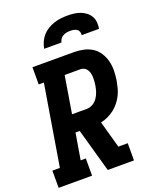

<svg xmlns="http://www.w3.org/2000/svg" viewBox="-172 -1055 943 1154"><g transform="rotate(-20 299.5 -477.5)"><path d="M-1 0V-110H47L132 -625H99V-735H366Q397 -735 427.5 -728Q458 -721 482 -705Q506 -689 522 -664Q538 -639 545.5 -609.5Q553 -580 552.5 -548.5Q552 -517 547 -486Q543 -464 537 -441Q531 -418 520.5 -397Q510 -376 494.5 -356.5Q479 -337 459.5 -322Q440 -307 418 -297Q396 -287 373 -282L421 -110H481V0H313L235 -278H208L180 -110H213V0ZM320 -388Q340 -388 358.5 -398.5Q377 -409 389 -426.5Q401 -444 407.5 -464Q414 -484 417 -503Q419 -516 420 -529Q421 -542 420.5 -555Q420 -568 417 -580Q414 -592 407.5 -602.5Q401 -613 390 -619Q379 -625 366 -625H265L226 -388ZM203 -815Q207 -837 216 -857.5Q225 -878 240 -895Q255 -912 275 -924Q295 -936 316.5 -943Q338 -950 359 -952.5Q380 -955 402 -955Q423 -955 444 -952.5Q465 -950 483.5 -943Q502 -936 518 -924Q534 -912 544 -895Q554 -878 556 -857Q558 -836 554 -815H443Q445 -826 441.5 -836.5Q438 -847 429 -853Q420 -859 409 -861Q398 -863 387 -863Q375 -863 363.5 -861Q352 -859 341 -853Q330 -847 323 -837Q316 -827 314 -815Z"/></g></svg>

Font: Iosevka Slab XBdEx
Style: Italic
Weight: 800
Width: 7
Italic angle: -9°
Monospace: yes
Designer: Belleve Invis
Foundry: Belleve Invis
Version: Version 11.1.1; ttfautohint (v1.8.3)